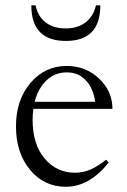

<svg xmlns="http://www.w3.org/2000/svg" viewBox="-20 -696 480 727"><path d="M229.5 -541Q98.6 -541 98.6 -675.8H114.7Q123 -634.8 152.3 -611.6Q181.6 -588.4 228.5 -588.4Q274.9 -588.4 304.4 -611.6Q334 -634.8 343.3 -675.8H359.9Q359.9 -541 229.5 -541ZM229.5 11.2Q146.5 11.2 93.5 -53.2Q40.5 -117.7 40.5 -217.3Q40.5 -317.9 95.5 -382.1Q150.4 -446.3 232.4 -446.3Q304.7 -446.3 355.2 -398.4Q405.8 -350.6 405.8 -283.7H106.4Q103.5 -263.7 103.5 -243.2Q103.5 -148.9 149.2 -95.5Q194.8 -42 263.7 -42Q295.4 -42 323 -54.2Q350.6 -66.4 381.8 -91.3L391.6 -80.6Q318.4 11.2 229.5 11.2ZM232.4 -421.9Q188 -421.9 156.2 -391.8Q124.5 -361.8 111.3 -310.5H340.3Q333.5 -361.8 304.7 -392.1Q275.9 -422.4 232.4 -421.9Z"/></svg>

Font: Elstob Light
Style: Regular
Weight: 300
Designer: Peter S. Baker
Version: Version 1.015